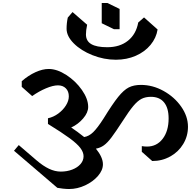

<svg xmlns="http://www.w3.org/2000/svg" viewBox="-20 -1259 1282 1289"><path d="M663 -1103V-1239H701L783 -1199V-1063H745ZM427 -1066Q427 -1104 435 -1141L467 -1178L565 -1093Q557 -1055 557 -1028Q557 -984 592.5 -963Q628 -942 700 -942Q785 -942 839.5 -986Q894 -1030 908 -1108L947 -1142L1038 -1061Q1029 -1004 990.5 -957.5Q952 -911 891.5 -884.5Q831 -858 758 -858Q678 -858 601 -888.5Q524 -919 475.5 -967.5Q427 -1016 427 -1066ZM1242 -408Q1242 -345 1210 -292Q1178 -239 1123 -208.5Q1068 -178 1002 -178L932 -240V-278Q950 -275 967 -275Q1032 -275 1072 -327Q1112 -379 1112 -464Q1112 -534 1081.5 -571.5Q1051 -609 993 -609Q957 -609 930.5 -595.5Q904 -582 875 -547.5Q846 -513 802 -444Q756 -373 728.5 -336.5Q701 -300 677 -283Q653 -266 624 -261Q671 -203 671 -156Q671 -116 637.5 -77.5Q604 -39 551.5 -14.5Q499 10 444 10Q426 10 402.5 7.5Q379 5 365 2L74 -247L106 -285L226 -182Q269 -145 309 -126Q349 -107 388 -107Q430 -107 465 -120.5Q500 -134 520.5 -157.5Q541 -181 541 -210Q541 -237 519.5 -265.5Q498 -294 447 -331.5Q396 -369 302 -427V-465Q339 -473 371 -496.5Q403 -520 422.5 -551Q442 -582 442 -612Q442 -646 422 -666Q402 -686 369 -686Q336 -686 288.5 -666Q241 -646 196 -614L126 -676V-714Q171 -753 218.5 -774.5Q266 -796 307 -796Q363 -796 425.5 -755.5Q488 -715 530 -655Q572 -595 572 -541Q572 -503 538 -463.5Q504 -424 458 -403Q499 -376 545 -339Q577 -344 605.5 -371.5Q634 -399 675 -463Q736 -562 773.5 -608.5Q811 -655 844.5 -672Q878 -689 926 -689Q1005 -689 1078 -648.5Q1151 -608 1196.5 -543Q1242 -478 1242 -408Z"/></svg>

Font: Inknut
Style: Antiqua
Weight: 400
Designer: Claus Eggers Srensen
Foundry: Claus Eggers Srensen
Version: Version 1.000; ttfautohint (v1.2) -l 7 -r 28 -G 50 -x 13 -D 